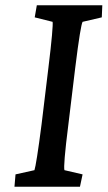

<svg xmlns="http://www.w3.org/2000/svg" viewBox="-20 -710 409 730"><path d="M35 0H284L294 -47L225 -63C222 -73 226 -127 240 -237L266 -452C280 -565 289 -618 294 -627L367 -644L369 -690H120L112 -644L180 -627C182 -618 177 -557 164 -452L138 -237C125 -135 115 -74 111 -63L39 -47Z"/></svg>

Font: TPK Tissa Web Medium
Style: Italic
Weight: 500
Italic angle: -7°
Designer: Jacques Le Bailly, Suppakit Chalermlarp | Katatrad Co.,Ltd.
Foundry: Jacques Le Bailly, Cadson Demak Co.,Ltd.
Version: Version 5.000;Glyphs 3.1.2 (3151)